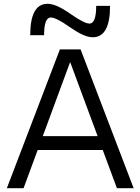

<svg xmlns="http://www.w3.org/2000/svg" viewBox="-20 -990 739 1010"><path d="M16 0 295 -730H404L683 0H595L350 -661H348L104 0ZM145 -201V-274H555V-201ZM468 -794Q444 -794 414.5 -807.5Q385 -821 343 -850Q311 -873 286 -885.5Q261 -898 247 -898Q230 -898 221 -875.5Q212 -853 212 -805H139Q139 -970 230 -970Q254 -970 284 -956.5Q314 -943 355 -914Q388 -891 412.5 -878.5Q437 -866 451 -866Q468 -866 477 -889Q486 -912 486 -959H559Q559 -794 468 -794Z"/></svg>

Font: M PLUS 2
Style: Regular
Weight: 400
Designer: Coji Morishita
Foundry: UNDERFOREST DESIGN
Version: Version 1.001